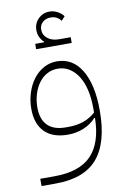

<svg xmlns="http://www.w3.org/2000/svg" viewBox="-96 -693 639 989"><g transform="rotate(-10 223.5 -199.0)"><path d="M39 202H113Q244 202 306.5 137.5Q369 73 371 -58H367Q341 -29 302.5 -13Q264 3 220 3Q140 3 98 -39.5Q56 -82 56 -160Q56 -205 69 -245Q82 -285 104.5 -314.5Q127 -344 158.5 -361.5Q190 -379 228 -379Q310 -379 356 -303Q402 -227 402 -91Q402 77 332 158.5Q262 240 113 240H39ZM230 -36Q316 -36 371 -86V-111Q371 -162 361 -204.5Q351 -247 332 -277Q313 -307 286 -324Q259 -341 225 -341Q195 -341 170 -327.5Q145 -314 127 -290Q109 -266 98.5 -233Q88 -200 88 -162Q88 -100 120 -68Q152 -36 214 -36ZM134 -487H180L181 -490Q152 -517 152 -555Q152 -590 176 -614Q200 -638 235 -638Q256 -638 275.5 -628Q295 -618 308 -601L289 -580Q270 -607 235 -607Q210 -607 193.5 -592Q177 -577 177 -554Q177 -525 200 -507Q223 -489 259 -489H320V-459H134Z"/></g></svg>

Font: IBM Plex Sans Arabic ExtLt
Style: Regular
Weight: 200
Designer: Mike Abbink, Paul van der Laan, Pieter van Rosmalen, Wael Morcos, Khajak Apelian
Foundry: Bold Monday
Version: Version 1.2